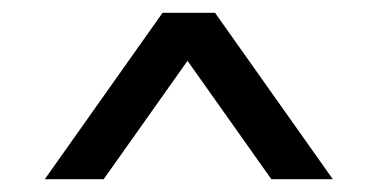

<svg xmlns="http://www.w3.org/2000/svg" viewBox="-20 -720 590 300"><path d="M50 -440H142L273 -625L404 -440H500L316 -700H234Z"/></svg>

Font: Golos Text VF
Style: Regular
Weight: 400
Designer: A.Korolkova, Vitaly Kuzmin
Foundry: ParaType Ltd
Version: Version 2.005